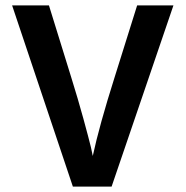

<svg xmlns="http://www.w3.org/2000/svg" viewBox="-20 -694 691 714"><path d="M625 -674 395 0H251L25 -674H162L245 -406Q270 -326 290 -253Q310 -180 318 -147L325 -114Q349 -226 406 -406L490 -674Z"/></svg>

Font: Hind SemiBold
Style: Regular
Weight: 600
Designer: Manushi Parikh, Satya Rajpurohit
Foundry: Indian Type Foundry
Version: Version 2.001;PS 1.0;hotconv 1.0.79;makeotf.lib2.5.61930; tt